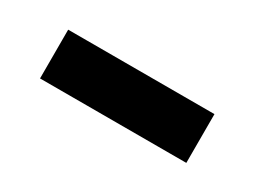

<svg xmlns="http://www.w3.org/2000/svg" viewBox="-26 -821 451 341"><g transform="rotate(30 200.0 -650.0)"><path d="M50 -600V-700H350V-600Z"/></g></svg>

Font: Matrix Sans
Style: Regular
Weight: 400
Designer: Brad Neil
Version: Version 1.100